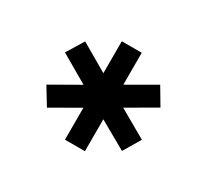

<svg xmlns="http://www.w3.org/2000/svg" viewBox="-86 -838 673 625"><g transform="rotate(30 250.0 -525.0)"><path d="M430 -465 392 -401 288 -460V-340H213V-460L110 -401L71 -465L176 -525L71 -586L110 -650L213 -590V-710H288V-590L392 -650L430 -586L325 -525Z"/></g></svg>

Font: Epunda Sans SemiBold
Style: Regular
Weight: 600
Designer: Simon Atzbach
Foundry: typofactur
Version: Version 2.204; ttfautohint (v1.8.4.7-5d5b)